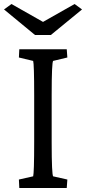

<svg xmlns="http://www.w3.org/2000/svg" viewBox="-35 -935 428 955"><path d="M61 0H297L300 -42L229 -58C225 -67 222 -112 222 -229V-460C222 -580 225 -624 229 -632L300 -649L297 -690H61L59 -649L130 -632C133 -623 135 -567 135 -460V-229C135 -124 133 -69 130 -58L59 -42ZM-15 -888 139 -761H218L373 -888L336 -915L179 -826L22 -915Z"/></svg>

Font: TPK Tissa Web Quiz
Style: Regular
Weight: 400
Designer: Jacques Le Bailly, Suppakit Chalermlarp | Katatrad Co.,Ltd.
Foundry: Jacques Le Bailly, Cadson Demak Co.,Ltd.
Version: Version 5.000;Glyphs 3.1.2 (3151)